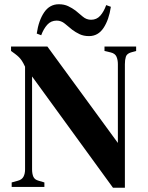

<svg xmlns="http://www.w3.org/2000/svg" viewBox="-20 -880 696 904"><path d="M35 0V-21L64 -29Q83 -34 90.5 -48Q98 -62 98 -82V-566Q89 -585 82.5 -594.5Q76 -604 69 -611Q62 -618 50 -627L32 -640V-661H203L535 -207V-578Q535 -598 528.5 -613Q522 -628 502 -633L472 -640V-661H621V-640L596 -633Q577 -627 572.5 -612.5Q568 -598 568 -578V4H512L131 -520V-83Q131 -62 137 -48Q143 -34 162 -29L189 -21V0ZM153 -722Q162 -784 188 -822Q214 -860 257 -860Q282 -860 301 -851Q320 -842 336 -830Q353 -816 370 -801.5Q387 -787 409 -787Q435 -787 452 -806Q469 -825 480 -856L502 -848Q493 -787 467.5 -748.5Q442 -710 399 -710Q374 -710 355 -719Q336 -728 320 -740Q303 -754 285.5 -768.5Q268 -783 247 -783Q220 -783 202.5 -763.5Q185 -744 174 -714Z"/></svg>

Font: DM Serif Text
Style: Regular
Weight: 400
Designer: Colophon Foundry, Frank Grießhammer
Foundry: Colophon Foundry
Version: Version 5.200; ttfautohint (v1.8.3)